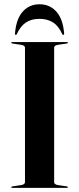

<svg xmlns="http://www.w3.org/2000/svg" viewBox="-20 -902 380 922"><path d="M240 -27Q240 -16 259.5 -13L300 -7Q306 -6 306 -3Q306 0 301 0H39Q34 0 34 -3Q34 -6 40 -7L80.5 -13Q100 -16 100 -27V-673Q100 -684 80.5 -687L40 -693Q34 -694 34 -697Q34 -700 39 -700H301Q306 -700 306 -697Q306 -694 300 -693L259.5 -687Q240 -684 240 -673ZM170 -811.5Q130 -811.5 104 -793.8Q78 -776 61 -739Q59.5 -734.5 56 -734.5Q51.5 -734.5 52 -741.5Q57.5 -810.5 89 -846Q120.5 -881.5 170 -881.5Q219 -881.5 250.8 -846Q282.5 -810.5 288 -741.5Q288.5 -734.5 283.5 -734.5Q280.5 -734.5 278.5 -739Q261 -778 233.8 -794.8Q206.5 -811.5 170 -811.5Z"/></svg>

Font: Fraunces 144pt S000 SemiBold
Style: Regular
Weight: 600
Version: Version 1.000; ttfautohint (v1.8.3)